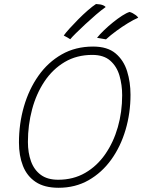

<svg xmlns="http://www.w3.org/2000/svg" viewBox="-20 -886 717 932"><path d="M264.5 25.5Q195.5 25.5 153.2 -2.8Q111 -31 91.5 -80.5Q72 -130 72 -194Q72 -285.5 96.2 -369.2Q120.5 -453 166.8 -518.5Q213 -584 279.8 -622Q346.5 -660 432 -660Q501.5 -660 541 -626.8Q580.5 -593.5 597 -540.2Q613.5 -487 613.5 -426Q613.5 -337 589.5 -255.8Q565.5 -174.5 520 -111.2Q474.5 -48 410 -11.2Q345.5 25.5 264.5 25.5ZM262.5 -13.5Q336 -13.5 393.5 -46.8Q451 -80 491 -137.8Q531 -195.5 552 -269Q573 -342.5 573 -423.5Q573 -474 560 -518.8Q547 -563.5 515.2 -591.5Q483.5 -619.5 428 -619.5Q352.5 -619.5 294.2 -585Q236 -550.5 196 -490.8Q156 -431 135.8 -355.2Q115.5 -279.5 115.5 -197Q115.5 -144.5 130.5 -103Q145.5 -61.5 177.8 -37.5Q210 -13.5 262.5 -13.5ZM446 -866.5Q458 -866 466.2 -864.5Q474.5 -863 481 -860.2Q487.5 -857.5 493 -852Q472.5 -837.5 446.2 -815Q420 -792.5 394.2 -768.5Q368.5 -744.5 348.5 -724.8Q328.5 -705 321 -695.5Q317.5 -698 307.2 -704Q297 -710 289.5 -713.5Q298.5 -726.5 317.5 -747.5Q336.5 -768.5 359.8 -792Q383 -815.5 406 -835.5Q429 -855.5 446 -866.5ZM609 -828Q616.5 -826 624.5 -821.8Q632.5 -817.5 639.8 -812Q647 -806.5 651 -800Q628.5 -790.5 600.8 -773.5Q573 -756.5 545 -736Q517 -715.5 494.5 -695Q490 -696 475.5 -698.2Q461 -700.5 451 -702.5Q464.5 -719.5 485 -739.2Q505.5 -759 528.5 -777.5Q551.5 -796 572.8 -809.8Q594 -823.5 609 -828Z"/></svg>

Font: Grandstander Thin Thin
Style: Italic
Weight: 250
Italic angle: -15°
Version: Version 1.200